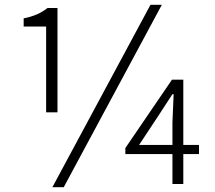

<svg xmlns="http://www.w3.org/2000/svg" viewBox="-20 -762 891 795"><path d="M171 -297H218V-729H177C150 -708 122 -695 78 -686V-652H171ZM197 13H244L650 -742H603ZM694 0H739V-124H804V-162H739V-432H692L499 -149V-124H694ZM694 -162H556L634 -280L694 -372H699L694 -255Z"/></svg>

Font: Noto Sans CJK SC Light
Style: Regular
Weight: 300
Designer: Ryoko NISHIZUKA 西塚涼子 (kana, bopomofo & ideographs); Paul D. Hunt (Latin, Greek & Cyrillic); Sandoll Communications 산돌커뮤니
Foundry: Adobe
Version: Version 2.004;hotconv 1.0.118;makeotfexe 2.5.65603